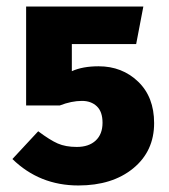

<svg xmlns="http://www.w3.org/2000/svg" viewBox="-20 -551 519 588"><path d="M419 -531 397 -416H200V-333Q233 -348 282 -348Q354 -348 403 -301Q452 -254 452 -174Q452 -88 388 -35.5Q324 17 220 17Q101 17 18 -64L97 -149Q133 -122 157 -111.5Q181 -101 215 -101Q252 -101 273 -120.5Q294 -140 294 -175Q294 -209 276.5 -225.5Q259 -242 231 -242Q199 -242 163 -228H60V-531Z"/></svg>

Font: FiraGO
Style: Bold
Weight: 700
Designer: bBox Type
Foundry: bBox Type GmbH
Version: Version 1.001;PS 001.001;hotconv 1.0.88;makeotf.lib2.5.64775